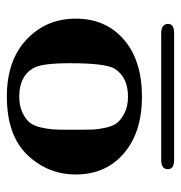

<svg xmlns="http://www.w3.org/2000/svg" viewBox="-4 -794 520 551"><g transform="rotate(-90 255.5 -518.0)"><path d="M30.8 -560.1Q30.8 -640.1 86.9 -699Q143.1 -757.8 254.9 -757.8Q357.9 -757.8 418 -701.4Q478 -645 478 -560.1Q478 -474.1 418 -422.1Q357.9 -370.1 253.9 -370.1Q151.9 -370.1 91.3 -422.1Q30.8 -474.1 30.8 -560.1ZM45.9 -295.9Q45.9 -314.9 73.2 -314.9H438Q462.9 -314 462.9 -294.9Q462.9 -277.8 436 -277.8H73.2Q45.9 -277.8 45.9 -295.9ZM159.2 -549.8Q159.2 -524.9 159.7 -511Q160.2 -497.1 165 -474.6Q169.9 -452.1 179.4 -440.7Q189 -429.2 208 -419.7Q227.1 -410.2 253.9 -410.2Q310.1 -410.2 334 -448.2Q350.1 -473.1 350.1 -577.1Q350.1 -655.3 336.9 -680.2Q314 -722.2 254.9 -722.2Q228 -722.2 209.5 -713.6Q190.9 -705.1 180.9 -693.6Q170.9 -682.1 166 -661.1Q161.1 -640.1 160.2 -624.5Q159.2 -608.9 159.2 -583Z"/></g></svg>

Font: CMU Serif
Style: Bold
Weight: 700
Version: Version 0.7.0